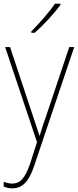

<svg xmlns="http://www.w3.org/2000/svg" viewBox="-20 -785 427 1048"><path d="M310 -758V-765H280C249 -719 196 -659 151 -614V-606H169C217 -647 275 -711 310 -758ZM8 -528 182 -9 144 109C116 191 88 217 47 217C30 217 16 213 0 207V233C16 240 30 243 47 243C103 243 138 206 167 119L385 -528H358L234 -158C218 -112 206 -78 197 -45H195C188 -68 178 -96 157 -160L35 -528Z"/></svg>

Font: Noto Sans Sinhala UI SemiCondensed Thin
Style: Regular
Weight: 100
Width: 4
Designer: Jelle Bosma - Monotype Design Team
Foundry: Monotype Imaging Inc.
Version: Version 2.006